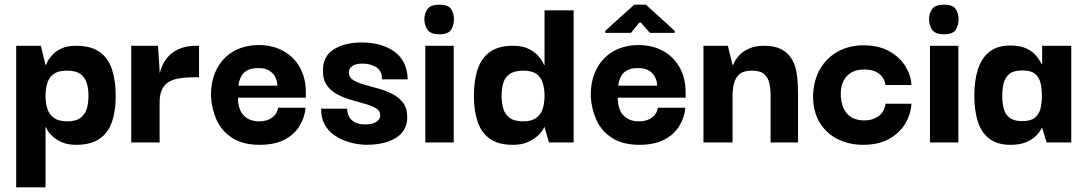

<svg xmlns="http://www.w3.org/2000/svg" viewBox="-20 -607 4616 818"><path d="M305 10Q268 10 243.5 -1Q219 -12 204 -26Q189 -40 182.5 -51.5Q176 -63 176 -65H174V191H49V-412H154L174 -330H176Q176 -331 182 -343.5Q188 -356 202 -372Q216 -388 241 -400Q266 -412 305 -412Q367 -412 404 -386Q441 -360 457 -311.5Q473 -263 473 -198Q473 -133 456.5 -86.5Q440 -40 403 -15Q366 10 305 10ZM266 -90Q305 -90 324.5 -106Q344 -122 350.5 -146.5Q357 -171 357 -199Q357 -227 350 -251.5Q343 -276 323.5 -291Q304 -306 265 -306Q229 -306 209 -292Q189 -278 181.5 -253Q174 -228 174 -199Q174 -169 181.5 -144.5Q189 -120 209.5 -105Q230 -90 266 -90Z M539 0V-412H653L661 -292L660 -203V0ZM660 -171 657 -263Q657 -283 664.5 -308.5Q672 -334 689.5 -357.5Q707 -381 738.5 -396.5Q770 -412 816 -412H828V-278H815Q775 -278 745.5 -273.5Q716 -269 697.5 -257Q679 -245 669.5 -224Q660 -203 660 -171Z M1087 10Q1014 10 968.5 -20Q923 -50 902 -98Q881 -146 879 -198Q878 -263 903 -312Q928 -361 974.5 -388Q1021 -415 1083 -415Q1140 -415 1185 -391Q1230 -367 1256 -322.5Q1282 -278 1283 -217Q1283 -216 1283 -206Q1283 -196 1283 -191H994Q994 -140 1018.5 -115Q1043 -90 1084 -90Q1118 -90 1139.5 -106Q1161 -122 1165 -148H1282Q1278 -105 1255 -68.5Q1232 -32 1190 -11Q1148 10 1087 10ZM996 -242H1162Q1162 -246 1160 -258Q1158 -270 1150 -283.5Q1142 -297 1125.5 -307Q1109 -317 1080 -317Q1052 -317 1035 -308Q1018 -299 1010 -285.5Q1002 -272 999 -259.5Q996 -247 996 -242Z M1540 10Q1526 10 1502 6.5Q1478 3 1451.5 -6.5Q1425 -16 1401 -33.5Q1377 -51 1362.5 -78Q1348 -105 1348 -144H1459Q1459 -143 1460 -132.5Q1461 -122 1467.5 -109.5Q1474 -97 1490 -87Q1506 -77 1537 -77Q1561 -77 1575 -83.5Q1589 -90 1595 -99Q1601 -108 1600 -116Q1600 -135 1582.5 -145.5Q1565 -156 1537 -164Q1509 -172 1477.5 -181Q1446 -190 1418 -204.5Q1390 -219 1372.5 -243.5Q1355 -268 1356 -308Q1356 -368 1402.5 -397Q1449 -426 1521 -426Q1562 -426 1597 -416.5Q1632 -407 1659 -388Q1686 -369 1701 -339Q1716 -309 1717 -269H1607Q1608 -289 1600.5 -302Q1593 -315 1581 -322Q1569 -329 1554.5 -332.5Q1540 -336 1525 -336Q1493 -336 1479.5 -324.5Q1466 -313 1466 -299Q1466 -278 1484 -266.5Q1502 -255 1530 -247Q1558 -239 1590.5 -230Q1623 -221 1651 -207Q1679 -193 1697 -169.5Q1715 -146 1715 -108Q1715 -69 1693.5 -43Q1672 -17 1633 -3.5Q1594 10 1540 10Z M1792 0V-412H1913V0ZM1852 -461Q1814 -461 1801 -480.5Q1788 -500 1788 -525Q1788 -549 1801 -568Q1814 -587 1852 -587Q1890 -587 1902 -568Q1914 -549 1914 -525Q1914 -500 1902 -480.5Q1890 -461 1852 -461Z M2165 10Q2104 10 2067.5 -15.5Q2031 -41 2015 -88Q1999 -135 1999 -198Q1999 -265 2015.5 -313Q2032 -361 2068.5 -386.5Q2105 -412 2165 -412Q2204 -412 2229.5 -400Q2255 -388 2270 -372Q2285 -356 2291.5 -343.5Q2298 -331 2298 -330H2300V-563H2424V0H2319L2300 -65H2298Q2298 -63 2291 -51.5Q2284 -40 2268 -26Q2252 -12 2227 -1Q2202 10 2165 10ZM2208 -90Q2245 -90 2265 -105Q2285 -120 2292.5 -144.5Q2300 -169 2300 -199Q2300 -228 2292.5 -253Q2285 -278 2265.5 -292Q2246 -306 2209 -306Q2171 -306 2150.5 -291Q2130 -276 2123.5 -251.5Q2117 -227 2117 -199Q2117 -171 2123.5 -146.5Q2130 -122 2150 -106Q2170 -90 2208 -90Z M2705 10Q2632 10 2586.5 -20Q2541 -50 2520 -98Q2499 -146 2497 -198Q2496 -263 2521 -312Q2546 -361 2592.5 -388Q2639 -415 2701 -415Q2758 -415 2803 -391Q2848 -367 2874 -322.5Q2900 -278 2901 -217Q2901 -216 2901 -206Q2901 -196 2901 -191H2612Q2612 -140 2636.5 -115Q2661 -90 2702 -90Q2736 -90 2757.5 -106Q2779 -122 2783 -148H2900Q2896 -105 2873 -68.5Q2850 -32 2808 -11Q2766 10 2705 10ZM2614 -242H2780Q2780 -246 2778 -258Q2776 -270 2768 -283.5Q2760 -297 2743.5 -307Q2727 -317 2698 -317Q2670 -317 2653 -308Q2636 -299 2628 -285.5Q2620 -272 2617 -259.5Q2614 -247 2614 -242ZM2559 -467V-476L2682 -587H2732L2854 -476V-467H2749L2710 -511H2704L2668 -467Z M2977 0V-412H3081L3101 -330H3103Q3104 -331 3110 -344Q3116 -357 3130.5 -372.5Q3145 -388 3171 -400Q3197 -412 3237 -412Q3281 -412 3309 -397Q3337 -382 3352 -357.5Q3367 -333 3372.5 -304Q3378 -275 3379 -247.5Q3380 -220 3380 -199V0H3263V-200Q3263 -227 3258 -251Q3253 -275 3236.5 -290.5Q3220 -306 3183 -306Q3147 -306 3129.5 -290Q3112 -274 3106.5 -249.5Q3101 -225 3101 -197V0Z M3657 10Q3599 10 3550.5 -13.5Q3502 -37 3473 -83.5Q3444 -130 3444 -199Q3446 -266 3474.5 -314Q3503 -362 3551 -388Q3599 -414 3658 -414Q3724 -414 3769 -388.5Q3814 -363 3837.5 -324.5Q3861 -286 3863 -245H3753Q3747 -277 3724 -294Q3701 -311 3662 -311Q3629 -311 3607 -298Q3585 -285 3573.5 -262Q3562 -239 3562 -208Q3562 -156 3587 -125Q3612 -94 3664 -94Q3696 -94 3721.5 -111Q3747 -128 3753 -165H3863Q3861 -122 3837.5 -81.5Q3814 -41 3768.5 -15.5Q3723 10 3657 10Z M3942 0V-412H4063V0ZM4002 -461Q3964 -461 3951 -480.5Q3938 -500 3938 -525Q3938 -549 3951 -568Q3964 -587 4002 -587Q4040 -587 4052 -568Q4064 -549 4064 -525Q4064 -500 4052 -480.5Q4040 -461 4002 -461Z M4285 10Q4229 10 4195 -16Q4161 -42 4146 -89Q4131 -136 4131 -200Q4131 -264 4146.5 -312Q4162 -360 4195.5 -386.5Q4229 -413 4285 -413Q4323 -413 4348 -402.5Q4373 -392 4387.5 -377Q4402 -362 4409 -349.5Q4416 -337 4418 -334H4420V-412H4544V0H4439L4420 -62H4418Q4417 -58 4409.5 -46.5Q4402 -35 4387 -22Q4372 -9 4347 0.5Q4322 10 4285 10ZM4335 -91Q4371 -91 4389 -105.5Q4407 -120 4413 -145Q4419 -170 4419 -199Q4419 -229 4413 -254Q4407 -279 4389 -293Q4371 -307 4335 -307Q4299 -307 4280.5 -292Q4262 -277 4256 -252.5Q4250 -228 4250 -199Q4250 -170 4256 -145.5Q4262 -121 4280.5 -106Q4299 -91 4335 -91Z"/></svg>

Font: Darker Grotesque Light ExtraBold
Style: Regular
Weight: 800
Version: Version 1.000;gftools[0.9.28]